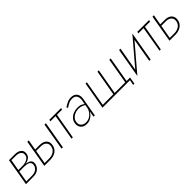

<svg xmlns="http://www.w3.org/2000/svg" viewBox="297 -1725 3043 3043"><g transform="rotate(-45 1818.5 -204.0)"><path d="M102 -234 100 -217H230Q252 -217 274 -213Q296 -209 314 -200Q332 -191 341.5 -173.5Q351 -156 347 -128Q340 -84 303 -56Q266 -28 209 -28H67L63 0L213 -1Q281 -1 324.5 -35.5Q368 -70 377 -125Q384 -169 363.5 -192Q343 -215 307.5 -224.5Q272 -234 230 -234ZM101 -227H222Q262 -228 299 -238.5Q336 -249 361.5 -272.5Q387 -296 393 -335Q400 -377 382.5 -405Q365 -433 332 -446.5Q299 -460 259 -460H140L136 -433L257 -432Q289 -432 315 -421Q341 -410 355 -388Q369 -366 363 -334Q358 -301 334 -281.5Q310 -262 280 -253.5Q250 -245 223 -244H104ZM124 -460 45 0H75L156 -460Z M920 -460 842 0H872L952 -460ZM535 -460 456 0H486L567 -460ZM516 -259 639 -258Q675 -258 702.5 -244.5Q730 -231 743.5 -205.5Q757 -180 751 -143Q745 -105 722 -79Q699 -53 666 -40.5Q633 -28 596 -28H476L472 0H593Q639 0 679.5 -16Q720 -32 747 -64Q774 -96 781 -143Q789 -190 771.5 -221.5Q754 -253 720 -269.5Q686 -286 641 -286H520Z M1028 -460 1023 -431H1286L1291 -460ZM1143 -451 1066 0H1095L1174 -451Z M1306 -135Q1313 -175 1339 -202Q1365 -229 1402 -243.5Q1439 -258 1479 -258Q1521 -258 1552 -245.5Q1583 -233 1607 -212L1610 -232Q1591 -251 1560 -266.5Q1529 -282 1480 -282Q1432 -282 1388 -265Q1344 -248 1314 -215.5Q1284 -183 1276 -135Q1270 -91 1285 -58.5Q1300 -26 1331 -8.5Q1362 9 1402 9Q1452 9 1491.5 -13Q1531 -35 1557.5 -71Q1584 -107 1594 -150L1588 -165Q1578 -125 1553 -92Q1528 -59 1492 -39Q1456 -19 1411 -19Q1361 -19 1329.5 -49.5Q1298 -80 1306 -135ZM1372 -383Q1402 -405 1440 -424Q1478 -443 1524 -442Q1560 -441 1581.5 -425Q1603 -409 1611 -382.5Q1619 -356 1615 -323L1558 0H1588L1644 -323Q1648 -354 1643 -380.5Q1638 -407 1623 -427Q1608 -447 1584 -458Q1560 -469 1527 -470Q1474 -471 1433 -450.5Q1392 -430 1359 -407Z M2062 -29 2137 -460H2107L2032 -29H1795L1870 -460H1840L1760 0H2376L2359 89H2387L2407 -29H2329L2404 -460H2373L2299 -29Z M2911 -440 2926 -497 2521 -21 2506 36ZM2623 -460H2592L2506 36L2545 -11ZM2926 -497 2886 -450 2809 0H2839Z M3000 -460 2995 -431H3258L3263 -460ZM3115 -451 3038 0H3067L3146 -451Z M3340 -460 3261 0H3291L3372 -460ZM3321 -259 3444 -258Q3480 -258 3507.5 -244.5Q3535 -231 3548.5 -205.5Q3562 -180 3556 -143Q3547 -86 3503 -57.5Q3459 -29 3401 -28H3281L3277 0H3400Q3444 0 3484 -16Q3524 -32 3552 -63.5Q3580 -95 3587 -142Q3594 -189 3576.5 -221Q3559 -253 3525 -269.5Q3491 -286 3446 -286H3325Z"/></g></svg>

Font: Jost ExtraLight
Style: Italic
Weight: 250
Italic angle: -5°
Version: Version 3.710